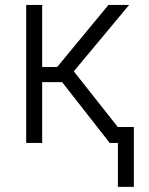

<svg xmlns="http://www.w3.org/2000/svg" viewBox="-20 -565 589 759"><path d="M83.5 0H146.7V-240.4H225.5L413.7 0H446V173.7H509.2V-62.9H446V-62.5L271.7 -283L490.4 -545.5H408.7L206 -300.1H146.7V-545.5H83.5Z"/></svg>

Font: Karasuma Gothic
Style: Light
Weight: 300
Designer: Rasmus Andersson / Ryoko Nishizuka
Foundry: rsms
Version: Version 1.00